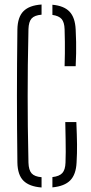

<svg xmlns="http://www.w3.org/2000/svg" viewBox="-20 -824 403 850"><path d="M164 6Q110 2 84 -23.8Q58 -49.5 57 -104.5Q56 -186 55.5 -258.2Q55 -330.5 55 -399.5Q55 -468.5 55.5 -540.8Q56 -613 57 -693.5Q58 -748.5 84 -774.5Q110 -800.5 164 -804V-759Q133 -756.5 120 -742.2Q107 -728 106 -694.5Q104 -605.5 103.2 -534.8Q102.5 -464 102.5 -399.2Q102.5 -334.5 103.2 -264Q104 -193.5 106 -104Q107 -71 120 -56.5Q133 -42 164 -39.5ZM212 5.5V-40Q243 -43.5 256 -58Q269 -72.5 270 -104Q271 -127 271 -151.2Q271 -175.5 270.5 -207.2Q270 -239 269 -283.5H318Q320.5 -225 321 -185.5Q321.5 -146 319 -104.5Q316.5 -51.5 291 -25.5Q265.5 0.5 212 5.5ZM266 -531Q267 -562 267.2 -587.5Q267.5 -613 267.2 -638.5Q267 -664 266 -694.5Q265 -725.5 252.8 -739.8Q240.5 -754 212 -758V-803Q263 -798.5 287.8 -772.5Q312.5 -746.5 315 -693.5Q316.5 -663.5 317 -638Q317.5 -612.5 317 -587Q316.5 -561.5 315 -531Z"/></svg>

Font: Big Shoulders Stencil Text ExtraLight
Style: Regular
Weight: 250
Version: Version 2.001